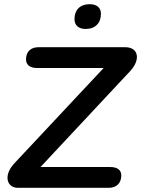

<svg xmlns="http://www.w3.org/2000/svg" viewBox="-20 -895 672 915"><path d="M65 0H499C534 0 558 -21 558 -59C558 -85 539 -99 506 -99H173L603 -559C651 -613 639 -670 577 -670H163C128 -670 104 -650 104 -612C104 -586 123 -571 156 -571H474L45 -113C-5 -56 14 0 65 0ZM388 -757C434 -757 461 -785 461 -829C461 -859 441 -875 407 -875C362 -875 335 -848 335 -804C335 -774 355 -757 388 -757Z"/></svg>

Font: SN Pro Semibold
Style: Italic
Weight: 600
Italic angle: -9°
Designer: Tobias Whetton
Foundry: Supernotes
Version: Version 1.001;Glyphs 3.2 (3249)